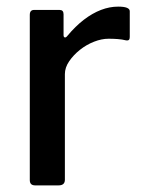

<svg xmlns="http://www.w3.org/2000/svg" viewBox="-20 -560 436 580"><path d="M86 0Q78 0 74 -4Q70 -8 70 -16V-515Q70 -530 83 -530H160Q172 -530 172 -517V-454Q172 -448 175.5 -447Q179 -446 183 -451Q208 -481 233.5 -500.5Q259 -520 285 -530Q311 -540 337 -540Q372 -540 372 -526V-448Q372 -436 361 -438Q349 -441 335.5 -442Q322 -443 308 -443Q287 -443 264 -434Q241 -425 221.5 -409.5Q202 -394 189 -375Q176 -356 176 -336V-17Q176 0 157 0H86Z"/></svg>

Font: Libre Franklin Thin Medium
Style: Regular
Weight: 500
Version: Version 3.000